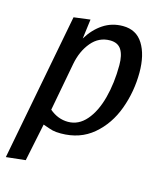

<svg xmlns="http://www.w3.org/2000/svg" viewBox="-109 -611 746 881"><g transform="rotate(15 264.5 -170.0)"><path d="M366 -530Q430 -530 462 -478.5Q494 -427 494 -343Q494 -253 463.5 -169.5Q433 -86 370.5 -33Q308 20 217 20Q193 20 178.5 16.5Q164 13 131 1L94 180L2 190L136 -510L214 -520L202 -427Q231 -475 272.5 -502.5Q314 -530 366 -530ZM235 -40Q285 -40 321.5 -82Q358 -124 377 -195.5Q396 -267 396 -352Q396 -400 379.5 -425.5Q363 -451 326 -451Q273 -451 237.5 -408.5Q202 -366 190 -303L147 -74Q187 -40 235 -40Z"/></g></svg>

Font: Sansita Light Italic
Style: Regular
Weight: 300
Italic angle: -11°
Designer: Pablo Cosgaya
Foundry: Omnibus-Type
Version: Version 1.006